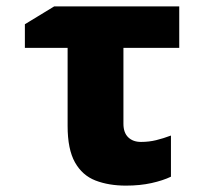

<svg xmlns="http://www.w3.org/2000/svg" viewBox="-20 -573 640 602"><path d="M375 9Q321 9 279.5 -7Q238 -23 215 -64Q192 -105 192 -178V-423H58V-497L150 -553H542V-423H367V-185Q367 -157 382 -142.5Q397 -128 422 -128Q447 -128 469.5 -133.5Q492 -139 516 -148V-19Q491 -7 455 1Q419 9 375 9Z"/></svg>

Font: Noto Sans Mono Black
Style: Regular
Weight: 900
Designer: Monotype Design Team
Foundry: Monotype Imaging Inc.
Version: Version 2.014